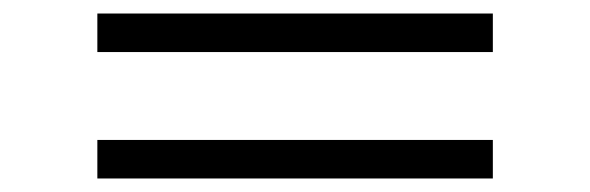

<svg xmlns="http://www.w3.org/2000/svg" viewBox="-20 -440 873 284"><path d="M124 -176V-233H709V-176ZM124 -363V-420H709V-363Z"/></svg>

Font: Khartiya
Style: Regular
Weight: 500
Version: Version 1.0.1